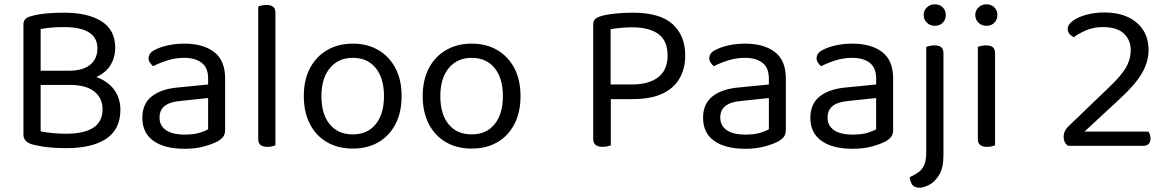

<svg xmlns="http://www.w3.org/2000/svg" viewBox="-20 -678 5437 893"><path d="M420 -349V-283H145V-349ZM305 -283 337 -333Q405 -333 450 -310.5Q495 -288 517.5 -251Q540 -214 540 -168Q540 -77 474.5 -33Q409 11 288 11Q261 11 234 9.5Q207 8 181 4Q155 0 131 -6Q89 -18 89 -52V-564Q89 -580 97.5 -589Q106 -598 122 -602Q156 -612 194.5 -615.5Q233 -619 277 -619Q390 -619 453 -578.5Q516 -538 516 -455Q516 -413 495.5 -377.5Q475 -342 429.5 -320.5Q384 -299 308 -299L299 -349Q365 -349 399 -376.5Q433 -404 433 -453Q433 -503 393.5 -527.5Q354 -552 277 -552Q243 -552 217 -549.5Q191 -547 169 -543V-67Q193 -62 224.5 -59Q256 -56 288 -56Q371 -56 414 -84Q457 -112 457 -170Q457 -222 418.5 -252.5Q380 -283 305 -283Z M839 14Q745 14 693.5 -23Q642 -60 642 -130Q642 -195 685.5 -229.5Q729 -264 806 -271L948 -285V-313Q948 -363 918 -386Q888 -409 837 -409Q796 -409 758.5 -397Q721 -385 692 -370Q684 -377 677.5 -386.5Q671 -396 671 -406Q671 -432 700 -446Q727 -460 762.5 -467.5Q798 -475 838 -475Q925 -475 976 -436Q1027 -397 1027 -313V-76Q1027 -54 1018.5 -42.5Q1010 -31 993 -21Q969 -8 929 3Q889 14 839 14ZM839 -52Q881 -52 908.5 -60.5Q936 -69 948 -77V-222L824 -209Q772 -205 747 -186Q722 -167 722 -131Q722 -94 751.5 -73Q781 -52 839 -52Z M1181 -264 1261 -252V-2Q1256 0 1246 2.5Q1236 5 1224 5Q1203 5 1192 -3.5Q1181 -12 1181 -31ZM1261 -214 1181 -225V-648Q1186 -650 1196.5 -652.5Q1207 -655 1218 -655Q1240 -655 1250.5 -646.5Q1261 -638 1261 -619Z M1848 -231Q1848 -157 1820 -102Q1792 -47 1741 -17Q1690 13 1621 13Q1552 13 1500.5 -17Q1449 -47 1421 -102Q1393 -157 1393 -231Q1393 -306 1421.5 -360.5Q1450 -415 1501.5 -445Q1553 -475 1621 -475Q1689 -475 1740 -445Q1791 -415 1819.5 -360.5Q1848 -306 1848 -231ZM1621 -409Q1554 -409 1514.5 -361.5Q1475 -314 1475 -231Q1475 -147 1513.5 -100Q1552 -53 1621 -53Q1689 -53 1727.5 -100.5Q1766 -148 1766 -231Q1766 -314 1727.5 -361.5Q1689 -409 1621 -409Z M2401 -231Q2401 -157 2373 -102Q2345 -47 2294 -17Q2243 13 2174 13Q2105 13 2053.5 -17Q2002 -47 1974 -102Q1946 -157 1946 -231Q1946 -306 1974.5 -360.5Q2003 -415 2054.5 -445Q2106 -475 2174 -475Q2242 -475 2293 -445Q2344 -415 2372.5 -360.5Q2401 -306 2401 -231ZM2174 -409Q2107 -409 2067.5 -361.5Q2028 -314 2028 -231Q2028 -147 2066.5 -100Q2105 -53 2174 -53Q2242 -53 2280.5 -100.5Q2319 -148 2319 -231Q2319 -314 2280.5 -361.5Q2242 -409 2174 -409Z M2739 -217V-564Q2739 -580 2747.5 -588.5Q2756 -597 2772 -602Q2801 -611 2842.5 -615Q2884 -619 2923 -619Q3050 -619 3108.5 -565.5Q3167 -512 3167 -421Q3167 -359 3140.5 -313Q3114 -267 3060 -242Q3006 -217 2922 -217ZM2783 5Q2761 5 2750 -4Q2739 -13 2739 -32V-256H2821V-2Q2815 0 2805 2.5Q2795 5 2783 5ZM2820 -285H2917Q2997 -285 3041 -318.5Q3085 -352 3085 -420Q3085 -488 3042.5 -519.5Q3000 -551 2921 -551Q2894 -551 2867.5 -548.5Q2841 -546 2820 -542Z M3447 14Q3353 14 3301.5 -23Q3250 -60 3250 -130Q3250 -195 3293.5 -229.5Q3337 -264 3414 -271L3556 -285V-313Q3556 -363 3526 -386Q3496 -409 3445 -409Q3404 -409 3366.5 -397Q3329 -385 3300 -370Q3292 -377 3285.5 -386.5Q3279 -396 3279 -406Q3279 -432 3308 -446Q3335 -460 3370.5 -467.5Q3406 -475 3446 -475Q3533 -475 3584 -436Q3635 -397 3635 -313V-76Q3635 -54 3626.5 -42.5Q3618 -31 3601 -21Q3577 -8 3537 3Q3497 14 3447 14ZM3447 -52Q3489 -52 3516.5 -60.5Q3544 -69 3556 -77V-222L3432 -209Q3380 -205 3355 -186Q3330 -167 3330 -131Q3330 -94 3359.5 -73Q3389 -52 3447 -52Z M3946 14Q3852 14 3800.5 -23Q3749 -60 3749 -130Q3749 -195 3792.5 -229.5Q3836 -264 3913 -271L4055 -285V-313Q4055 -363 4025 -386Q3995 -409 3944 -409Q3903 -409 3865.5 -397Q3828 -385 3799 -370Q3791 -377 3784.5 -386.5Q3778 -396 3778 -406Q3778 -432 3807 -446Q3834 -460 3869.5 -467.5Q3905 -475 3945 -475Q4032 -475 4083 -436Q4134 -397 4134 -313V-76Q4134 -54 4125.5 -42.5Q4117 -31 4100 -21Q4076 -8 4036 3Q3996 14 3946 14ZM3946 -52Q3988 -52 4015.5 -60.5Q4043 -69 4055 -77V-222L3931 -209Q3879 -205 3854 -186Q3829 -167 3829 -131Q3829 -94 3858.5 -73Q3888 -52 3946 -52Z M4211 146Q4235 135 4252 123Q4269 111 4278.5 89.5Q4288 68 4288 30V-303H4368V45Q4368 103 4348 135.5Q4328 168 4302 181.5Q4276 195 4257 195Q4232 195 4222.5 180.5Q4213 166 4211 146ZM4276 -608Q4276 -629 4291 -643.5Q4306 -658 4328 -658Q4351 -658 4365 -643.5Q4379 -629 4379 -608Q4379 -587 4365 -572.5Q4351 -558 4328 -558Q4306 -558 4291 -572.5Q4276 -587 4276 -608ZM4368 -214 4288 -225V-460Q4293 -462 4303.5 -464.5Q4314 -467 4326 -467Q4347 -467 4357.5 -458.5Q4368 -450 4368 -430Z M4516 -608Q4516 -629 4531 -643.5Q4546 -658 4568 -658Q4591 -658 4605 -643.5Q4619 -629 4619 -608Q4619 -587 4605 -572.5Q4591 -558 4568 -558Q4546 -558 4531 -572.5Q4516 -587 4516 -608ZM4528 -264H4608V-2Q4603 0 4593 2.5Q4583 5 4571 5Q4550 5 4539 -3.5Q4528 -12 4528 -31ZM4608 -225H4528V-460Q4533 -462 4543.5 -464.5Q4554 -467 4566 -467Q4587 -467 4597.5 -458.5Q4608 -450 4608 -430Z M4946 -545Q4946 -563 4969 -580.5Q4992 -598 5031 -609Q5070 -620 5116 -620Q5180 -620 5226 -598.5Q5272 -577 5297 -538Q5322 -499 5322 -446Q5322 -391 5291.5 -338Q5261 -285 5187 -217L5024 -66H5321Q5325 -62 5328 -53.5Q5331 -45 5331 -34Q5331 -18 5322.5 -9Q5314 0 5300 0H4947Q4937 -7 4932 -17.5Q4927 -28 4927 -40Q4927 -56 4933 -68.5Q4939 -81 4951 -92L5131 -265Q5193 -323 5216 -362.5Q5239 -402 5239 -445Q5239 -492 5207 -522Q5175 -552 5110 -552Q5066 -552 5031.5 -537Q4997 -522 4974 -505Q4963 -510 4954.5 -520Q4946 -530 4946 -545Z"/></svg>

Font: Baloo Paaji 2
Style: Regular
Weight: 400
Designer: Shuchita Grover, Noopur Datye and Ek Type
Foundry: Ek Type
Version: Version 1.700